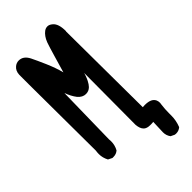

<svg xmlns="http://www.w3.org/2000/svg" viewBox="-282 -852 1065 1065"><g transform="rotate(-45 250.0 -320.0)"><path d="M468.8 35.2V52.7Q468.8 91.8 454.1 128.9Q438.5 142.6 417 142.6Q409.2 142.6 407.2 141.6L384.8 130.9Q370.1 111.3 370.1 85.9Q370.1 85 373 6.8Q363.3 7.8 358.4 7.8Q353.5 7.8 348.1 7.8Q342.8 7.8 335 6.8Q317.4 3.9 308.6 -5.9Q294.9 -19.5 292 -50.8L293.9 -456.1Q293 -453.1 291.5 -447.8Q290 -442.4 287.6 -436Q285.2 -429.7 282.7 -423.8Q280.3 -418 277.3 -412.1Q267.6 -392.6 256.8 -381.8Q241.2 -366.2 218.8 -366.2Q192.4 -366.2 171.9 -390.6Q151.4 -417 137.7 -455.1L130.9 -98.6Q131.8 -90.8 131.8 -82Q131.8 -51.8 117.2 -25.4Q101.6 -11.7 80.1 -11.7Q77.1 -11.7 71.3 -11.7L47.9 -23.4Q33.2 -50.8 33.2 -80.1Q33.2 -92.8 35.2 -105.5Q32.2 -562.5 32.2 -630.4Q32.2 -698.2 32.2 -703.1Q33.2 -733.4 53.7 -750Q68.4 -761.7 85.9 -761.7Q122.1 -761.7 142.6 -720.7Q157.2 -691.4 180.2 -638.7Q203.1 -585.9 214.8 -540Q228.5 -585.9 244.1 -640.1Q259.8 -694.3 269.5 -721.7Q283.2 -756.8 306.6 -774.4Q318.4 -783.2 332.5 -783.2Q346.7 -783.2 361.3 -770.5Q386.7 -750 386.7 -692.4Q386.7 -691.4 385.7 -689.5L389.6 -91.8Q398.4 -92.8 406.2 -92.8Q474.6 -92.8 474.6 -41Q474.6 -35.2 472.7 -27.3Q468.8 2.9 468.8 35.2Z"/></g></svg>

Font: JasonHandwriting2
Style: SemiBold
Weight: 600
Version: Version 1.04.7